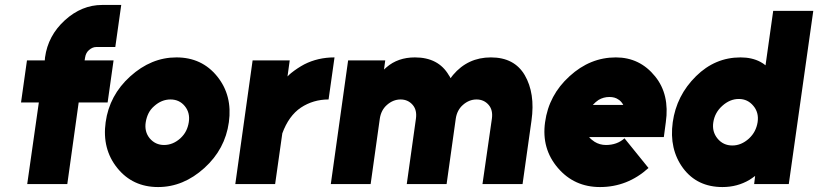

<svg xmlns="http://www.w3.org/2000/svg" viewBox="-20 -744 3307 776"><path d="M393 -724Q310 -724 242 -662Q174 -600 162 -512L161 -500H89L65 -330H137L90 0H252L298 -330H415L439 -500H322L324 -512Q327 -531 340 -542Q354 -554 369 -554H446L470 -724Z M669 -342Q705 -342 727 -315Q749 -288 743 -250Q740 -231 732 -215Q724 -199 709 -185Q679 -158 643 -158Q608 -158 585 -185Q563 -212 569 -250Q572 -269 580 -285.5Q588 -302 603 -315Q633 -342 669 -342ZM693 -512Q591 -512 506 -435Q422 -359 407 -250Q392 -142 454 -65Q516 12 619 12Q721 12 806 -65Q890 -141 905 -250Q920 -358 858 -435Q796 -512 693 -512Z M1001 -500 931 0H1092L1121 -205Q1147 -276 1196 -309Q1246 -342 1308 -342L1332 -512Q1265 -512 1210 -484Q1182 -469 1157 -449Q1153 -446 1149.5 -442.5Q1146 -439 1142 -435L1151 -500Z M2092 0 2128 -256Q2136 -312 2129 -358Q2122 -404 2101 -440Q2059 -512 1964 -512Q1871 -512 1811 -441Q1809 -438 1806 -434.5Q1803 -431 1801 -428Q1800 -431 1798 -434Q1796 -437 1794 -440Q1752 -512 1657 -512Q1588 -512 1542 -472Q1540 -470 1537 -467.5Q1534 -465 1532 -463L1537 -500H1387L1317 0H1478L1515 -264Q1520 -299 1544 -320Q1569 -342 1599 -342Q1629 -342 1648 -320Q1666 -299 1661 -264L1624 0H1785L1822 -264Q1827 -299 1851 -320Q1876 -342 1906 -342Q1936 -342 1955 -320Q1973 -299 1968 -264L1930 0Z M2663 -190 2671 -250Q2687 -362 2628 -435Q2566 -512 2469 -512Q2365 -512 2282 -436Q2198 -360 2183 -250Q2168 -143 2235 -65Q2301 12 2405 12Q2516 12 2601 -65L2504 -185Q2474 -158 2429 -158Q2404 -158 2383 -171Q2377 -175 2371.5 -179.5Q2366 -184 2361 -190ZM2443 -352Q2465 -352 2479 -342Q2491 -335 2499 -320H2376Q2387 -332 2399 -340Q2419 -352 2443 -352Z M2966 -344Q2930 -344 2899 -316Q2869 -289 2863 -250Q2857 -212 2880 -184Q2903 -156 2940 -156Q2976 -156 3007 -184Q3022 -198 3030.5 -214.5Q3039 -231 3042 -250Q3045 -270 3040.5 -286.5Q3036 -303 3025 -316Q3002 -344 2966 -344ZM2973 -512Q3019 -512 3053 -494Q3059 -491 3064 -487.5Q3069 -484 3074 -480L3105 -700H3267L3168 0H3028L3032 -33Q3027 -29 3021 -25Q3015 -21 3009 -17Q2960 12 2900 12Q2798 12 2741 -64Q2684 -141 2699 -250Q2714 -358 2793 -436Q2870 -512 2973 -512Z"/></svg>

Font: Unageo
Style: Black-Italic
Weight: 900
Designer: Richard Sepsi
Foundry: Richard Sepsi
Version: Version 2.000